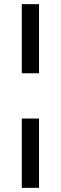

<svg xmlns="http://www.w3.org/2000/svg" viewBox="-20 -725 293 925"><path d="M85 -372V-705H168V-372ZM85 180V-154H168V180Z"/></svg>

Font: Nunito Sans 10pt Condensed Medium
Style: Regular
Weight: 500
Width: 3
Designer: Vernon Adams
Foundry: Vernon Adams
Version: Version 3.101;gftools[0.9.27]